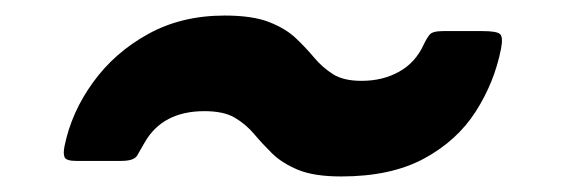

<svg xmlns="http://www.w3.org/2000/svg" viewBox="-20 -550 728 247"><path d="M243 -407Q189 -407 166 -366.5Q160.5 -357 156.5 -350Q152.5 -343 136 -343H78Q65.5 -343 63.2 -347.5Q61 -352 63 -362Q72 -406 99.8 -444.2Q127.5 -482.5 170.5 -506.2Q213.5 -530 269 -530Q305 -530 326.5 -521.5Q348 -513 361 -500.5Q374 -488 384.5 -475.5Q395 -463 408.5 -454.5Q422 -446 445 -446Q472.5 -446 493.5 -457.8Q514.5 -469.5 525 -492.5Q529 -501 532.8 -505.5Q536.5 -510 550 -510H601Q619 -510 623.2 -506.2Q627.5 -502.5 624.5 -487Q616 -444 592 -406.5Q568 -369 525.5 -346Q483 -323 419 -323Q384 -323 363.5 -331.5Q343 -340 330.2 -352.5Q317.5 -365 307 -377.5Q296.5 -390 282.2 -398.5Q268 -407 243 -407Z"/></svg>

Font: Besley* Condensed Fatface
Style: Italic
Weight: 900
Width: 3
Italic angle: -13°
Designer: Owen Earl
Foundry: indestructible type*
Version: Version 3.000; ttfautohint (v1.8.3)